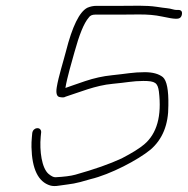

<svg xmlns="http://www.w3.org/2000/svg" viewBox="-20 -647 643 657"><path d="M589.9 -613H583.9C580.5 -613 577.1 -613.5 573.6 -614.5C554.7 -619.9 549.6 -618.2 515.9 -623.7C479.6 -629.2 435.3 -627 398.1 -627H310.5C299.3 -627 288.8 -624.8 278.9 -620.5C251.7 -606.5 227.3 -556.6 205.6 -471C198 -441 179.7 -383.4 174.2 -348.4C170.9 -328 174.2 -316.8 183.9 -314.9C193.6 -313 200.3 -313.3 204 -316C250.5 -330.7 306.5 -354.9 365.6 -360.2C411.8 -364.3 434.4 -370 470.4 -370C511.4 -370 519.5 -363.5 523.7 -334C533.9 -250.2 517.1 -189.8 473.3 -152.8C458.1 -140 433.3 -124.1 396.4 -105C355.6 -86 302.8 -67.4 238 -49.3C222 -44.8 198.2 -41.9 169.9 -40.5C163.6 -40.2 155.7 -44 146.3 -51.8C122.8 -71.6 114.9 -131 119.3 -179L120.9 -195C120.7 -214.3 93.7 -212.6 90.4 -192L89 -177C87.9 -165.7 87.5 -154.5 87.7 -143.5C89.5 -68.4 110.8 -24.7 151.8 -12.3C160 -9.8 170.1 -9.7 182.3 -11.8C231.3 -19 230.8 -16.4 289.8 -34C357.7 -50 452.4 -99.8 495.1 -135C536.3 -170.5 556.6 -220.9 556.1 -286C557.1 -338.6 550.9 -370.9 537.4 -383C523.3 -394.3 502.6 -400 475.1 -400C435.1 -400 412.7 -394.5 362.8 -389.5C332.7 -386.5 302.3 -379.8 271.5 -369.5C240.7 -359.2 219.3 -351.3 203.8 -346L204 -347C209.4 -381.3 226.5 -438.2 234.5 -467.5C251.2 -528 267 -567.9 283.8 -587C288 -593.7 295.4 -597 305.8 -597H393.4C402.2 -597 422.3 -597.2 453.7 -597.5C485.2 -597.8 510.7 -595.5 534 -590.5C557.4 -585.5 572.4 -583 579.1 -583H585.1C595.1 -583 600.9 -588 602.5 -598C604.1 -608 599.9 -613 589.9 -613Z"/></svg>

Font: MewTooHand
Style: WideIta
Weight: 400
Designer: Mew Too, Robert Jablonski
Version: Version 0.77